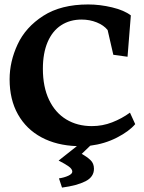

<svg xmlns="http://www.w3.org/2000/svg" viewBox="-20 -640 642 857"><path d="M382.8 10.3 344.7 46.9Q368.7 60.1 384 74.7Q399.4 89.4 399.4 113.3Q399.4 149.9 361.3 169.2Q323.2 188.5 256.8 197.3L243.2 156.2Q266.6 152.8 284.7 144.5Q302.7 136.2 302.7 126Q302.7 114.3 286.1 102.5Q269.5 90.8 241.7 76.7L323.2 12.2Q232.9 9.3 165.3 -26.9Q97.7 -63 60.3 -129.2Q22.9 -195.3 22.9 -286.1Q22.9 -365.2 58.6 -441.9Q94.2 -518.6 173.1 -569.3Q252 -620.1 373.5 -620.1Q425.8 -620.1 480 -607.2Q534.2 -594.2 564 -571.3L549.3 -386.7L485.8 -395.5L460.4 -505.9Q443.4 -527.3 411.9 -540Q380.4 -552.7 344.2 -552.7Q292 -552.7 252.9 -527.3Q213.9 -502 192.6 -452.4Q171.4 -402.8 171.4 -333Q171.4 -252 199 -194.3Q226.6 -136.7 275.9 -106.9Q325.2 -77.1 390.1 -77.1Q437.5 -77.1 480.7 -94Q523.9 -110.8 560.1 -137.2L583.5 -85.9Q556.2 -53.7 502 -25.9Q447.8 2 382.8 10.3Z"/></svg>

Font: Neuton
Style: Bold
Weight: 700
Designer: Brian M Zick
Foundry: Brian M Zick
Version: Version 1.560